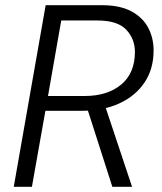

<svg xmlns="http://www.w3.org/2000/svg" viewBox="-20 -720 624 740"><path d="M33 0 156 -700H372Q443 -700 487 -676Q531 -652 551.5 -612.5Q572 -573 572 -526Q572 -454 537 -402Q502 -350 440 -321.5Q378 -293 296 -293H155L103 0ZM413 0 312 -315H384L489 0ZM165 -350H306Q394 -350 447 -394Q500 -438 500 -520Q500 -570 466.5 -605.5Q433 -641 356 -641H216Z"/></svg>

Font: DM Sans 24pt Light
Style: Italic
Weight: 300
Italic angle: -10°
Designer: Colophon Foundry, Jonny Pinhorn
Foundry: Colophon Foundry
Version: Version 4.004;gftools[0.9.30]